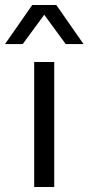

<svg xmlns="http://www.w3.org/2000/svg" viewBox="-67 -748 354 768"><path d="M69.8 0V-500H149.9V0ZM-46.9 -571.8 62 -728H158.2L267.1 -571.8H195.8L109.9 -689L23.9 -571.8Z"/></svg>

Font: TASA Orbiter Deck
Style: Regular
Weight: 400
Designer: Weizhong Zhang
Version: Version 1.000;Glyphs 3.1.2 (3151)